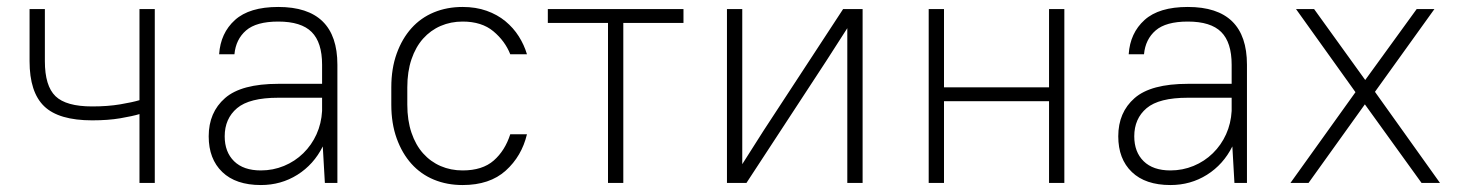

<svg xmlns="http://www.w3.org/2000/svg" viewBox="-20 -526 4195 552"><path d="M381 -198Q361 -192 326 -186Q291 -180 245 -180Q149 -180 107 -220.5Q65 -261 65 -350V-500H109V-350Q109 -279 139.5 -249.5Q170 -220 245 -220Q290 -220 325.5 -226Q361 -232 381 -238V-500H425V0H381Z M730 6Q658 6 619 -31.5Q580 -69 580 -134Q580 -203 627 -244Q674 -285 780 -285H906V-340Q906 -404 876 -434Q846 -464 780 -464Q717 -464 687.5 -438.5Q658 -413 654 -370H610Q614 -431 655.5 -468.5Q697 -506 780 -506Q950 -506 950 -340V0H914L908 -105Q882 -53 835 -23.5Q788 6 730 6ZM730 -36Q765 -36 796.5 -49Q828 -62 852 -85.5Q876 -109 890 -140Q904 -171 906 -207V-245H780Q697 -245 661.5 -215Q626 -185 626 -134Q626 -89 653 -62.5Q680 -36 730 -36Z M1310 6Q1265 6 1227.5 -9.5Q1190 -25 1163 -55Q1136 -85 1120.5 -128Q1105 -171 1105 -225V-275Q1105 -329 1120.5 -372Q1136 -415 1163 -445Q1190 -475 1227.5 -490.5Q1265 -506 1310 -506Q1348 -506 1379 -495Q1410 -484 1433 -465Q1456 -446 1471.5 -421.5Q1487 -397 1495 -370H1447Q1432 -408 1398.5 -436Q1365 -464 1310 -464Q1276 -464 1247 -451.5Q1218 -439 1196.5 -415Q1175 -391 1163 -355.5Q1151 -320 1151 -275V-225Q1151 -180 1163 -144.5Q1175 -109 1196.5 -85Q1218 -61 1247 -48.5Q1276 -36 1310 -36Q1367 -36 1399.5 -64.5Q1432 -93 1447 -140H1495Q1480 -77 1434 -35.5Q1388 6 1310 6Z M1555 -500H1945V-460H1772V0H1728V-460H1555Z M2416 -445 2355 -350 2126 0H2070V-500H2114V-54L2175 -150L2404 -500H2460V0H2416Z M2996 -235H2694V0H2650V-500H2694V-275H2996V-500H3040V0H2996Z M3345 6Q3273 6 3234 -31.5Q3195 -69 3195 -134Q3195 -203 3242 -244Q3289 -285 3395 -285H3521V-340Q3521 -404 3491 -434Q3461 -464 3395 -464Q3332 -464 3302.5 -438.5Q3273 -413 3269 -370H3225Q3229 -431 3270.5 -468.5Q3312 -506 3395 -506Q3565 -506 3565 -340V0H3529L3523 -105Q3497 -53 3450 -23.5Q3403 6 3345 6ZM3345 -36Q3380 -36 3411.5 -49Q3443 -62 3467 -85.5Q3491 -109 3505 -140Q3519 -171 3521 -207V-245H3395Q3312 -245 3276.5 -215Q3241 -185 3241 -134Q3241 -89 3268 -62.5Q3295 -36 3345 -36Z M3904 -226 3742 0H3690L3877 -261L3706 -500H3758L3905 -296L4053 -500H4104L3933 -262L4120 0H4067Z"/></svg>

Font: PT Root UI Web Light
Style: Regular
Weight: 300
Designer: Vitaly Kuzmin
Foundry: ParaType Ltd.
Version: Version 1.000W